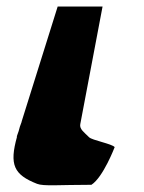

<svg xmlns="http://www.w3.org/2000/svg" viewBox="-20 -564 440 586"><path d="M46 -193V-192C42 -182 39 -173 37 -164L31 -147H32C8 -61 22 -31 93 -3C113 5 160 0 259 0C295 -23 330 -115 330 -115C322 -125 261 -136 252 -145C237 -160 222 -170 225 -185L293 -544H156Z"/></svg>

Font: Hussar Milosc
Style: Bold
Weight: 700
Foundry: Cannot Into Space Fonts
Version: Version 1.02